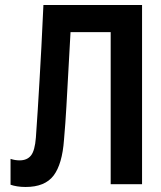

<svg xmlns="http://www.w3.org/2000/svg" viewBox="-20 -734 640 765"><path d="M82 11Q64 11 48.5 8.5Q33 6 22 2V-101Q40 -95 58 -95Q88 -95 103.5 -114.5Q119 -134 123 -186Q127 -242 130.5 -297.5Q134 -353 137.5 -414Q141 -475 145 -548.5Q149 -622 153 -714H546V0H421V-606H261Q256 -515 252 -443.5Q248 -372 244.5 -308.5Q241 -245 235 -177Q228 -80 193.5 -34.5Q159 11 82 11Z"/></svg>

Font: Noto Sans Mono SemiBold
Style: Regular
Weight: 600
Designer: Monotype Design Team
Foundry: Monotype Imaging Inc.
Version: Version 2.014; ttfautohint (v1.8.4.7-5d5b)